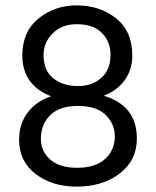

<svg xmlns="http://www.w3.org/2000/svg" viewBox="-20 -684 580 714"><path d="M489 -169Q489 -88 425.5 -39Q362 10 265 10Q174 10 112.5 -37Q51 -84 51 -164Q51 -223 82.5 -265Q114 -307 170 -326Q63 -368 63 -478Q63 -566 123 -615Q183 -664 265 -664Q351 -664 411.5 -616Q472 -568 472 -477Q472 -426 444.5 -387Q417 -348 366 -328Q489 -291 489 -169ZM132 -168Q132 -121 167 -90.5Q202 -60 266 -60Q335 -60 371 -93Q407 -126 407 -176Q407 -224 372 -257.5Q337 -291 266 -290Q199 -289 165.5 -254.5Q132 -220 132 -168ZM142 -479Q142 -421 178.5 -392.5Q215 -364 270 -364Q323 -364 357 -394.5Q391 -425 391 -480Q391 -529 359 -561.5Q327 -594 265 -594Q210 -594 176 -560Q142 -526 142 -479Z"/></svg>

Font: Hind Siliguri Fixed
Style: Regular
Weight: 400
Designer: Jyotish Sonowal
Foundry: Indian Type Foundry
Version: Version 1.001;October 28, 2021;FontCreator 12.0.0.2565 64-bi